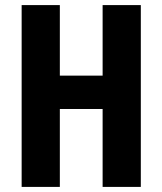

<svg xmlns="http://www.w3.org/2000/svg" viewBox="-20 -734 638 754"><path d="M533 0V-714H383V-437H215V-714H65V0H215V-306H383V0Z"/></svg>

Font: Noto Sans Kannada ExtraCondensed ExtraBold
Style: Regular
Weight: 800
Width: 2
Designer: Jelle Bosma - Monotype Design Team
Foundry: Monotype Imaging Inc.
Version: Version 2.005